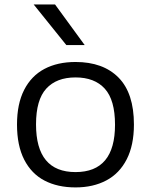

<svg xmlns="http://www.w3.org/2000/svg" viewBox="-20 -828 675 858"><path d="M56 -271.5Q56 -364 88 -426.5Q120 -489 178.5 -520Q237 -551 317.5 -551Q441 -551 509.8 -481.2Q578.5 -411.5 578.5 -271.5Q578.5 -179 546.2 -116Q514 -53 455.2 -21.8Q396.5 9.5 317.5 9.5Q237.5 9.5 179 -21Q120.5 -51.5 88.2 -114.5Q56 -177.5 56 -271.5ZM494 -270.5Q494 -381.5 448.2 -431.8Q402.5 -482 317.5 -482Q232.5 -482 186.8 -432Q141 -382 141 -272Q141 -59 317.5 -59Q494 -59 494 -270.5ZM276.5 -626.5 130.5 -808H226L358.5 -626.5Z"/></svg>

Font: Encode Sans Expanded
Style: Regular
Weight: 400
Width: 7
Designer: Multiple Designers
Foundry: Impallari Type
Version: Version 2.000